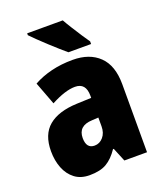

<svg xmlns="http://www.w3.org/2000/svg" viewBox="-142 -910 818 963"><g transform="rotate(-20 266.5 -429.0)"><path d="M287 -614Q376 -614 427.5 -564Q479 -514 479 -414V-51H358L328 -124H324Q295 -81 261 -61Q227 -41 170 -41Q123 -41 91.5 -65Q60 -89 44 -129.5Q28 -170 28 -220Q28 -309 80 -352.5Q132 -396 231 -400L309 -403V-415Q309 -483 251 -483Q199 -483 122 -442L76 -564Q119 -588 172 -601Q225 -614 287 -614ZM275 -296Q200 -293 200 -228Q200 -172 244 -172Q271 -172 290 -194Q309 -216 309 -251V-298ZM308 -817Q319 -797 337 -768.5Q355 -740 372.5 -713Q390 -686 401 -671V-657H280Q266 -669 243.5 -688.5Q221 -708 196.5 -731Q172 -754 151 -774Q130 -794 118 -807V-817Z"/></g></svg>

Font: Noto Sans Tamil UI Condensed Black
Style: Regular
Weight: 900
Width: 3
Designer: Jelle Bosma - Monotype Design Team
Foundry: Monotype Imaging Inc.
Version: Version 2.004; ttfautohint (v1.8.4.7-5d5b)